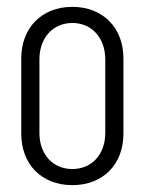

<svg xmlns="http://www.w3.org/2000/svg" viewBox="-20 -532 422 560"><path d="M191 8C281 8 340 -53 340 -142V-362C340 -450 281 -512 191 -512C101 -512 42 -450 42 -362V-142C42 -53 101 8 191 8ZM191 -39C134 -39 95 -82 95 -144V-359C95 -421 134 -465 191 -465C248 -465 287 -421 287 -359V-144C287 -82 248 -39 191 -39Z"/></svg>

Font: Barlow Condensed Light
Style: Regular
Weight: 300
Width: 3
Designer: Jeremy Tribby
Foundry: Tribby Type
Version: Version 1.422;hotconv 1.0.109;makeotfexe 2.5.65596